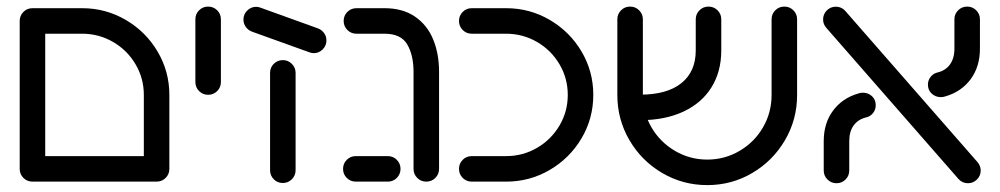

<svg xmlns="http://www.w3.org/2000/svg" viewBox="-20 -543 2990 574"><path d="M38.9 -480.4H115.2V-38.1H38.9ZM486.3 -38.1H410V-259.3Q410 -308.9 385.2 -350.9Q360.4 -393 318 -417.6Q275.6 -442.2 225.6 -442.2H77Q61.1 -442.2 50 -453.3Q38.9 -464.4 38.9 -480.4Q38.9 -496.3 50 -507.4Q61.1 -518.5 77 -518.5H225.6Q295.9 -518.5 355.9 -483.5Q415.9 -448.5 451.1 -388.9Q486.3 -329.3 486.3 -259.3ZM38.9 -38.1Q38.9 -54.1 50 -65.2Q61.1 -76.3 77 -76.3H448.1Q464.1 -76.3 475.2 -65.2Q486.3 -54.1 486.3 -38.1Q486.3 -22.2 475.2 -11.1Q464.1 0 448.1 0H77Q61.1 0 50 -11.1Q38.9 -22.2 38.9 -38.1Z M564.1 -297.8V-485.2Q564.1 -501.1 575.2 -512.2Q586.3 -523.3 602.2 -523.3Q618.1 -523.3 629.3 -512.2Q640.4 -501.1 640.4 -485.2V-297.8Q640.4 -281.9 629.3 -270.7Q618.1 -259.6 602.2 -259.6Q586.3 -259.6 575.2 -270.7Q564.1 -281.9 564.1 -297.8Z M707.8 -484.4Q707.8 -500.4 719.1 -511.5Q730.4 -522.6 745.6 -522.6Q751.9 -522.6 757.8 -520.4L929.6 -458.5Q941.1 -454.4 948.5 -444.6Q955.9 -434.8 955.9 -422.2Q955.9 -406.3 944.6 -395.2Q933.3 -384.1 918.1 -384.1Q912.2 -384.1 905.9 -386.3L734.1 -448.1Q722.6 -452.2 715.2 -462Q707.8 -471.9 707.8 -484.4ZM787.4 -34.1V-325.2Q787.4 -341.1 798.5 -352.2Q809.6 -363.3 825.6 -363.3Q841.1 -363.3 852.4 -352.2Q863.7 -341.1 863.7 -325.2V-34.1Q863.7 -18.1 852.4 -7Q841.1 4.1 825.6 4.1Q809.6 4.1 798.5 -7Q787.4 -18.1 787.4 -34.1Z M1216.3 -38.1V-328.1Q1216.3 -377.8 1197.6 -410Q1178.9 -442.2 1129.6 -442.2H1045.6Q1029.6 -442.2 1018.5 -453.3Q1007.4 -464.4 1007.4 -480.4Q1007.4 -496.3 1018.5 -507.4Q1029.6 -518.5 1045.6 -518.5H1129.6Q1183.7 -518.5 1220.4 -493.5Q1257 -468.5 1274.8 -425.6Q1292.6 -382.6 1292.6 -328.1V-38.1Q1292.6 -22.2 1281.5 -11.1Q1270.4 0 1254.4 0Q1238.5 0 1227.4 -11.1Q1216.3 -22.2 1216.3 -38.1ZM1005.6 -38.1Q1005.6 -54.1 1016.7 -65.2Q1027.8 -76.3 1043.7 -76.3H1139.3Q1155.2 -76.3 1166.3 -65.2Q1177.4 -54.1 1177.4 -38.1Q1177.4 -22.2 1166.3 -11.1Q1155.2 0 1139.3 0H1043.7Q1027.8 0 1016.7 -11.1Q1005.6 -22.2 1005.6 -38.1Z M1352.2 -38.1Q1352.2 -54.1 1363.3 -65.2Q1374.4 -76.3 1390.4 -76.3H1493Q1543 -76.3 1585.4 -100.9Q1627.8 -125.6 1652.6 -167.6Q1677.4 -209.6 1677.4 -259.3Q1677.4 -308.9 1652.6 -350.9Q1627.8 -393 1585.4 -417.6Q1543 -442.2 1493 -442.2H1390.4Q1374.4 -442.2 1363.3 -453.3Q1352.2 -464.4 1352.2 -480.4Q1352.2 -496.3 1363.3 -507.4Q1374.4 -518.5 1390.4 -518.5H1493Q1563.7 -518.5 1623.5 -483.5Q1683.3 -448.5 1718.5 -389.1Q1753.7 -329.6 1753.7 -259.3Q1753.7 -188.9 1718.5 -129.4Q1683.3 -70 1623.5 -35Q1563.7 0 1493 0H1390.4Q1374.4 0 1363.3 -11.1Q1352.2 -22.2 1352.2 -38.1Z M1825.6 -258.9V-485.2Q1825.6 -501.1 1836.7 -512.2Q1847.8 -523.3 1863.7 -523.3Q1879.6 -523.3 1890.7 -512.2Q1901.9 -501.1 1901.9 -485.2V-258.9Q1901.9 -206.3 1927.8 -162Q1953.7 -117.8 1998 -91.9Q2042.2 -65.9 2094.4 -65.9Q2146.7 -65.9 2190.9 -91.9Q2235.2 -117.8 2260.9 -162Q2286.7 -206.3 2286.7 -258.9V-485.2Q2286.7 -501.1 2297.8 -512.2Q2308.9 -523.3 2324.8 -523.3Q2340.7 -523.3 2351.9 -512.2Q2363 -501.1 2363 -485.2V-258.9Q2363 -185.9 2326.9 -124.1Q2290.7 -62.2 2229.1 -25.9Q2167.4 10.4 2094.4 10.4Q2021.5 10.4 1959.6 -25.9Q1897.8 -62.2 1861.7 -124.1Q1825.6 -185.9 1825.6 -258.9ZM2060 -392.2V-485.2Q2060 -501.1 2071.1 -512.2Q2082.2 -523.3 2098.1 -523.3Q2114.1 -523.3 2125.2 -512.2Q2136.3 -501.1 2136.3 -485.2V-392.2Q2136.3 -328.9 2107 -281.9Q2077.8 -234.8 2023 -209.3Q1968.1 -183.7 1893.7 -183.7V-260Q1974.1 -260 2017 -294.4Q2060 -328.9 2060 -392.2Z M2845.6 -7.8 2450.7 -459.3Q2440.7 -470.4 2440.7 -484.8Q2440.7 -500.7 2451.9 -511.9Q2463 -523 2478.9 -523Q2487 -523 2494.3 -519.8Q2501.5 -516.7 2506.7 -510.7L2901.5 -59.3Q2911.9 -47.8 2911.9 -33.3Q2911.9 -17.4 2900.6 -6.3Q2889.3 4.8 2873.7 4.8Q2857 4.8 2845.6 -7.8ZM2442.6 -33.3V-121.1Q2442.6 -174.4 2470.2 -211.9Q2497.8 -249.3 2545.2 -263.3Q2551.9 -265.9 2559.6 -265.9Q2575.2 -265.9 2586.7 -255.6Q2598.1 -245.2 2598.1 -228.5Q2598.1 -215.9 2590.7 -205.9Q2583.3 -195.9 2571.5 -192.6Q2546.3 -187 2532.6 -168.7Q2518.9 -150.4 2518.9 -121.1V-33.3Q2518.9 -17.4 2507.8 -6.3Q2496.7 4.8 2480.7 4.8Q2465.2 4.8 2453.9 -6.3Q2442.6 -17.4 2442.6 -33.3ZM2792.6 -252.6Q2777 -252.6 2765.6 -263Q2754.1 -273.3 2754.1 -290Q2754.1 -302.6 2761.7 -312.6Q2769.3 -322.6 2781.1 -325.9Q2806.3 -331.5 2819.8 -350Q2833.3 -368.5 2833.3 -397.4V-485.2Q2833.3 -501.1 2844.4 -512.2Q2855.6 -523.3 2871.5 -523.3Q2887.4 -523.3 2898.5 -512.2Q2909.6 -501.1 2909.6 -485.2V-397.4Q2909.6 -344.1 2882.2 -306.7Q2854.8 -269.3 2807.4 -255.2Q2800.7 -252.6 2792.6 -252.6Z"/></svg>

Font: 26F Galaxy Hebrew
Style: Bold
Weight: 700
Designer: C₂₉H₂₅N₃O₅
Version: Version 1.000